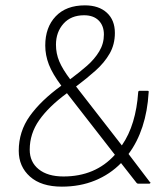

<svg xmlns="http://www.w3.org/2000/svg" viewBox="-20 -686 628 717"><path d="M211 11Q134 11 92 -26.5Q50 -64 50 -123Q50 -195 91.5 -253Q133 -311 209 -366Q176 -410 162.5 -445Q149 -480 149 -516Q149 -584 188 -625Q227 -666 297 -666Q349 -666 379 -638.5Q409 -611 409 -563Q409 -520 389.5 -486Q370 -452 337 -422.5Q304 -393 264 -363L435 -143Q462 -182 477 -232Q492 -282 496 -341Q496 -347 502 -347H531Q537 -347 535 -340Q531 -271 512 -213Q493 -155 460 -111L539 -7Q543 -5 541.5 -2.5Q540 0 537 0H497Q492 0 490 -3L432 -77Q391 -35 335 -12Q279 11 211 11ZM217 -27Q336 -27 409 -108L230 -338Q162 -288 126.5 -237.5Q91 -187 91 -127Q91 -81 124.5 -54Q158 -27 217 -27ZM242 -390Q277 -416 305 -440.5Q333 -465 350.5 -494Q368 -523 368 -557Q368 -590 348.5 -609.5Q329 -629 294 -629Q245 -629 217 -597.5Q189 -566 189 -519Q189 -486 201.5 -456.5Q214 -427 242 -390Z"/></svg>

Font: Sofia Sans Semi Condensed ExtraLight
Style: Italic
Weight: 250
Italic angle: -9°
Version: Version 4.100